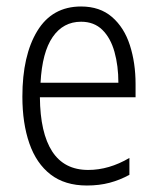

<svg xmlns="http://www.w3.org/2000/svg" viewBox="-20 -562 485 592"><path d="M230 -542Q288 -542 325.5 -509.5Q363 -477 380.5 -422.5Q398 -368 398 -303V-262H103Q104 -152 141 -95Q178 -38 252 -38Q316 -38 379 -75V-23Q350 -7 318 1.5Q286 10 248 10Q180 10 136 -24Q92 -58 70.5 -120Q49 -182 49 -264Q49 -391 95 -466.5Q141 -542 230 -542ZM230 -495Q175 -495 142.5 -448Q110 -401 105 -307H345Q345 -359 333 -402Q321 -445 295.5 -470Q270 -495 230 -495Z"/></svg>

Font: Noto Sans Lao Condensed Light
Style: Regular
Weight: 300
Width: 3
Designer: Monotype Design Team
Foundry: Monotype Imaging Inc.
Version: Version 2.003; ttfautohint (v1.8.4.7-5d5b)